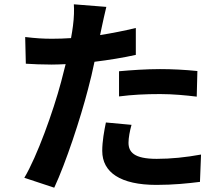

<svg xmlns="http://www.w3.org/2000/svg" viewBox="-20 -827 1040 892"><path d="M533 -379C595 -387 655 -390 724 -390C784 -390 845 -384 894 -378L897 -497C839 -503 779 -506 723 -506C659 -506 588 -501 533 -496ZM611 -697C557 -684 501 -673 445 -664L453 -702C458 -724 467 -768 474 -795L323 -807C325 -784 324 -744 319 -707C317 -691 314 -672 310 -650C280 -648 251 -647 222 -647C181 -647 148 -649 97 -655L100 -531C135 -529 172 -527 220 -527C240 -527 262 -528 285 -529C278 -501 271 -473 264 -447C227 -308 152 -100 93 -1L232 45C286 -71 353 -274 389 -413C400 -453 410 -497 419 -540C485 -548 552 -559 611 -572ZM472 -258C464 -219 455 -171 455 -126C455 -26 540 32 707 32C786 32 853 25 909 18L914 -109C843 -96 774 -89 708 -89C602 -89 577 -121 577 -164C577 -186 583 -219 591 -247Z"/></svg>

Font: Noto Sans KR Bold
Style: Regular
Weight: 700
Designer: Ryoko NISHIZUKA  (kana & ideographs); Paul D. Hunt (Latin, Greek & Cyrillic); Wenlong ZHANG  (bopomofo); Sandoll Communi
Foundry: Adobe Systems Incorporated
Version: Version 1.004;PS 1.004;hotconv 1.0.82;makeotf.lib2.5.63406